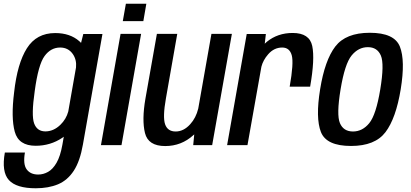

<svg xmlns="http://www.w3.org/2000/svg" viewBox="-52 -777 2200 1028"><path d="M139.5 231Q35.5 231 -4.5 187Q-44.5 143 -26 39.5H81.5Q70.5 102 90.8 129.8Q111 157.5 152.5 157.5Q180 157.5 205.5 143.2Q231 129 251 94.2Q271 59.5 282 -2L289.5 -45Q286 -42 282 -39.5Q218 3.5 139 3.5Q47.5 3.5 27 -71.8Q6.5 -147 23.5 -282Q40.5 -437 92 -518.5Q143.5 -600 243.5 -600Q322.5 -600 372 -557Q377.5 -552 382 -547.5L394 -595H496.5L392 -3.5Q376.5 86 343 137.2Q309.5 188.5 258.5 209.8Q207.5 231 139.5 231ZM355 -416Q359 -457 338 -487.5Q313.5 -522.5 270 -522.5Q220 -522.5 186.5 -476.8Q153 -431 134 -290Q115 -159 130.8 -116.2Q146.5 -73.5 191 -73.5Q234.5 -73.5 271 -108.5Q302.5 -139 313.5 -180Z M488.5 0 593.5 -595.5H703.5L598.5 0ZM622 -757H731.5L715.5 -664H605.5Z M982.5 0 988 -57.5Q986 -56 984 -54Q919.5 5 832.5 5Q741.5 5 724.2 -64.8Q707 -134.5 726.5 -248L788 -595.5H897L836.5 -251Q818.5 -150 832 -111.5Q845.5 -73 888.5 -73Q931.5 -73 966.5 -112Q997.5 -146 1009.5 -196L1080 -595.5H1189.5L1084 0Z M1499 -313Q1521.5 -440 1510 -481.2Q1498.5 -522.5 1459 -522.5Q1415 -522.5 1383.5 -486Q1356.5 -455 1347.5 -419.5L1273 0H1164L1269 -595H1371.5L1365.5 -543Q1371 -548.5 1377 -553.5Q1435 -600.5 1515 -600.5Q1605 -600.5 1619.8 -530.8Q1634.5 -461 1608.5 -313Z M1827.5 4.5Q1695.5 4.5 1666.2 -70.2Q1637 -145 1662 -299Q1687 -454.5 1743.2 -528Q1799.5 -601.5 1928 -601.5Q2060 -601.5 2089.2 -527Q2118.5 -452.5 2093.5 -299Q2068 -143.5 2012 -69.5Q1956 4.5 1827.5 4.5ZM1838 -73Q1888.5 -73 1925 -117.5Q1961.5 -162 1984 -298.5Q2006.5 -434.5 1987.2 -479.5Q1968 -524.5 1917.5 -524.5Q1867 -524.5 1830.5 -479.8Q1794 -435 1771.5 -298.5Q1749 -162.5 1768 -117.8Q1787 -73 1838 -73Z"/></svg>

Font: Anybody Medium
Style: Italic
Weight: 500
Italic angle: -10°
Designer: Tyler Finck
Foundry: Etcetera Type Company
Version: Version 1.010; ttfautohint (v1.8.3) -l 8 -r 50 -G 200 -x 14 